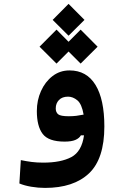

<svg xmlns="http://www.w3.org/2000/svg" viewBox="-20 -712 626 972"><path d="M208 239.3Q173.3 239.3 138.4 233.4Q103.5 227.5 78.1 216.8L85.4 98.6Q114.3 104.5 140.4 107.9Q166.5 111.3 199.2 111.3Q288.1 111.3 341.1 83.3Q394 55.2 405.3 -26.9H389.6Q381.3 -12.2 361.8 -3.7Q342.3 4.9 307.1 4.9Q225.6 4.9 196 -34.2Q166.5 -73.2 166.5 -149.9Q166.5 -204.1 187.5 -251Q208.5 -297.9 245.8 -326.7Q283.2 -355.5 332 -355.5Q418.5 -355.5 463.4 -282.2Q508.3 -209 508.3 -71.8Q508.3 92.3 430.4 165.8Q352.5 239.3 208 239.3ZM403.3 -131.8Q394 -185.5 371.6 -204.1Q349.1 -222.7 324.7 -222.7Q294.9 -222.7 278.6 -205.8Q262.2 -189 262.2 -163.1Q262.2 -143.6 274.4 -133.5Q286.6 -123.5 328.6 -123.5Q349.1 -123.5 366.7 -125.7Q384.3 -127.9 403.3 -131.8ZM388.2 -390.1 327.1 -451.2 266.1 -390.1 180.2 -475.6 266.1 -562 327.1 -500.5 388.2 -562 474.1 -475.6ZM327.1 -531.2 246.6 -611.3 327.1 -692.4 407.7 -611.3Z"/></svg>

Font: Cascadia Mono PL
Style: Bold
Weight: 700
Monospace: yes
Designer: Aaron Bell
Foundry: Saja Typeworks
Version: Version 2404.023; ttfautohint (v1.8.4)